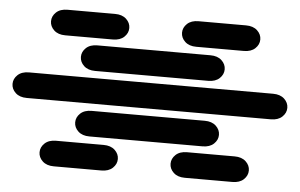

<svg xmlns="http://www.w3.org/2000/svg" viewBox="-70 -802 1140 730"><g transform="rotate(5 500.5 -437.0)"><path d="M159.2 -138.7H340.8Q368.2 -138.7 383.8 -153.3Q399.4 -168 399.4 -187.5Q399.4 -207 383.8 -221.7Q368.2 -236.3 340.8 -236.3H159.2Q131.8 -236.3 116.2 -221.7Q100.6 -207 100.6 -187.5Q100.6 -168 116.2 -153.3Q131.8 -138.7 159.2 -138.7ZM659.2 -138.7H840.8Q868.2 -138.7 883.8 -153.3Q899.4 -168 899.4 -187.5Q899.4 -207 883.8 -221.7Q868.2 -236.3 840.8 -236.3H659.2Q631.8 -236.3 616.2 -221.7Q600.6 -207 600.6 -187.5Q600.6 -168 616.2 -153.3Q631.8 -138.7 659.2 -138.7ZM284.2 -263.7H715.8Q743.2 -263.7 758.8 -278.3Q774.4 -293 774.4 -312.5Q774.4 -332 758.8 -346.7Q743.2 -361.3 715.8 -361.3H284.2Q256.8 -361.3 241.2 -346.7Q225.6 -332 225.6 -312.5Q225.6 -293 241.2 -278.3Q256.8 -263.7 284.2 -263.7ZM34.2 -388.7H965.8Q993.2 -388.7 1008.8 -403.3Q1024.4 -418 1024.4 -437.5Q1024.4 -457 1008.8 -471.7Q993.2 -486.3 965.8 -486.3H34.2Q6.8 -486.3 -8.8 -471.7Q-24.4 -457 -24.4 -437.5Q-24.4 -418 -8.8 -403.3Q6.8 -388.7 34.2 -388.7ZM284.2 -513.7H715.8Q743.2 -513.7 758.8 -528.3Q774.4 -543 774.4 -562.5Q774.4 -582 758.8 -596.7Q743.2 -611.3 715.8 -611.3H284.2Q256.8 -611.3 241.2 -596.7Q225.6 -582 225.6 -562.5Q225.6 -543 241.2 -528.3Q256.8 -513.7 284.2 -513.7ZM159.2 -638.7H340.8Q368.2 -638.7 383.8 -653.3Q399.4 -668 399.4 -687.5Q399.4 -707 383.8 -721.7Q368.2 -736.3 340.8 -736.3H159.2Q131.8 -736.3 116.2 -721.7Q100.6 -707 100.6 -687.5Q100.6 -668 116.2 -653.3Q131.8 -638.7 159.2 -638.7ZM659.2 -638.7H840.8Q868.2 -638.7 883.8 -653.3Q899.4 -668 899.4 -687.5Q899.4 -707 883.8 -721.7Q868.2 -736.3 840.8 -736.3H659.2Q631.8 -736.3 616.2 -721.7Q600.6 -707 600.6 -687.5Q600.6 -668 616.2 -653.3Q631.8 -638.7 659.2 -638.7Z"/></g></svg>

Font: Sixtyfour
Style: Regular
Weight: 400
Designer: Jens Kutilek
Foundry: Jens Kutilek
Version: Version 2.001